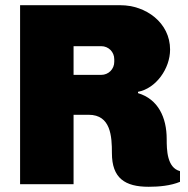

<svg xmlns="http://www.w3.org/2000/svg" viewBox="-20 -706 722 736"><path d="M442 -686H57V0H262V-266H320C405 -266 409 -183 409 -119C409 -23 459 10 550 10C589 10 634 6 670 -9V-50C620 -63 619 -132 619 -173C619 -256 586 -326 509 -349V-354C578 -367 632 -443 632 -516C632 -619 539 -686 442 -686ZM262 -529H368C396 -529 418 -507 418 -479V-469C418 -441 396 -419 368 -419H262Z"/></svg>

Font: Chivo Light
Style: Bold
Weight: 900
Designer: Hector Gatti
Foundry: Omnibus-Type
Version: Version 1.003;PS 001.003;hotconv 1.0.70;makeotf.lib2.5.58329